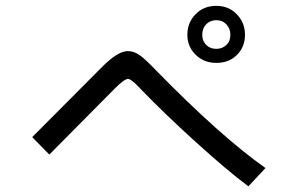

<svg xmlns="http://www.w3.org/2000/svg" viewBox="-20 -783 1040 667"><path d="M91.8 -306.6 335 -550.8Q389.6 -605.5 423.8 -605.5Q445.3 -605.5 465.3 -591.3Q485.4 -577.1 522.5 -538.1Q747.1 -308.6 902.3 -199.2L842.8 -135.7Q770.5 -189.5 659.7 -290Q548.8 -390.6 471.7 -470.7Q468.8 -473.6 460.9 -481.9Q453.1 -490.2 449.7 -493.2Q446.3 -496.1 440.9 -500.5Q435.5 -504.9 431.6 -506.8Q427.7 -508.8 424.8 -508.8Q412.1 -508.8 378.9 -475.6L151.4 -246.1ZM682.6 -662.1Q682.6 -640.6 696.3 -627Q710 -613.3 731.4 -613.3Q752 -613.3 766.1 -626.5Q780.3 -639.6 780.3 -662.1Q780.3 -683.6 766.6 -698.2Q752.9 -712.9 731.4 -712.9Q710 -712.9 696.3 -698.7Q682.6 -684.6 682.6 -662.1ZM630.9 -662.1Q630.9 -704.1 659.2 -733.4Q687.5 -762.7 731.4 -762.7Q774.4 -762.7 802.7 -733.4Q831.1 -704.1 831.1 -662.1Q831.1 -620.1 803.2 -592.3Q775.4 -564.5 731.4 -564.5Q688.5 -564.5 659.7 -592.8Q630.9 -621.1 630.9 -662.1Z"/></svg>

Font: Gothic A1 Medium
Style: Regular
Weight: 500
Designer: HanYang I&C Co.,Ltd.
Foundry: HanYang I&C Co.,Ltd.
Version: Version 2.50